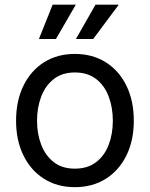

<svg xmlns="http://www.w3.org/2000/svg" viewBox="-20 -773 628 805"><path d="M293.9 11.7Q220.2 11.7 164.8 -23.2Q109.4 -58.1 78.4 -121.1Q47.4 -184.1 47.4 -266.6Q47.4 -350.6 78.4 -413.8Q109.4 -477.1 164.8 -512Q220.2 -546.9 293.9 -546.9Q367.7 -546.9 423.3 -512Q479 -477.1 510 -413.8Q541 -350.6 541 -266.6Q541 -184.1 510 -121.1Q479 -58.1 423.3 -23.2Q367.7 11.7 293.9 11.7ZM293.9 -65.9Q347.7 -65.9 383.1 -93.3Q418.5 -120.6 435.8 -166.3Q453.1 -211.9 453.1 -266.6Q453.1 -321.8 435.8 -367.9Q418.5 -414.1 383.1 -441.7Q347.7 -469.2 293.9 -469.2Q240.7 -469.2 205.6 -441.7Q170.4 -414.1 152.8 -368.2Q135.3 -322.3 135.3 -266.6Q135.3 -211.9 152.8 -166.3Q170.4 -120.6 205.3 -93.3Q240.2 -65.9 293.9 -65.9ZM214.4 -609.4H143.1L200.7 -753.4H297.9ZM370.6 -609.4H298.3L380.4 -753.4H478Z"/></svg>

Font: Inter 18pt
Style: Regular
Weight: 400
Designer: Rasmus Andersson
Foundry: rsms
Version: Version 4.001;git-66647c0bb